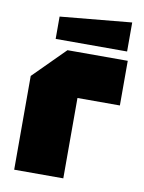

<svg xmlns="http://www.w3.org/2000/svg" viewBox="-83 -788 636 847"><g transform="rotate(10 235.0 -365.0)"><path d="M40 0V-420L180 -560H450V-360H260V0ZM120 -600V-700L440 -730V-600Z"/></g></svg>

Font: Tektur Black
Style: Regular
Weight: 900
Designer: Adam Jagosz
Foundry: Adam Jagosz
Version: Version 1.005;gftools[0.9.30]